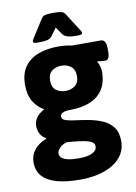

<svg xmlns="http://www.w3.org/2000/svg" viewBox="-100 -782 746 1057"><g transform="rotate(-10 273.0 -253.0)"><path d="M267 -531Q287 -531 306.5 -529Q326 -527 344 -523H505Q535 -523 535 -473V-456Q535 -409 511 -409Q506 -409 490.5 -410.5Q475 -412 468 -413L466 -409Q473 -400 477.5 -383.5Q482 -367 482 -353Q482 -290 455 -251Q428 -212 381.5 -194Q335 -176 278 -176Q247 -176 232 -169Q217 -162 217 -149Q217 -132 238.5 -125Q260 -118 294 -114Q328 -110 365 -103Q404 -96 439.5 -81Q475 -66 497.5 -37Q520 -8 520 42Q520 94 488 132Q456 170 398 191Q340 212 262 212Q182 212 129 196.5Q76 181 50 150.5Q24 120 24 74Q24 35 47.5 5Q71 -25 115 -42L116 -46Q95 -56 84 -76Q73 -96 73 -121Q73 -146 88.5 -167.5Q104 -189 133 -204Q96 -224 74 -261Q52 -298 52 -353Q52 -418 81 -457Q110 -496 159 -513.5Q208 -531 267 -531ZM222 -4Q196 5 182 20Q168 35 168 50Q168 64 179 74Q190 84 213 89.5Q236 95 273 95Q325 95 350.5 81.5Q376 68 376 46Q376 34 368 26Q360 18 342 12.5Q324 7 294.5 3Q265 -1 222 -4ZM267 -424Q236 -424 214 -407Q192 -390 192 -353Q192 -316 214 -299.5Q236 -283 267 -283Q298 -283 320 -299.5Q342 -316 342 -353Q342 -390 320 -407Q298 -424 267 -424ZM279 -718Q301 -718 316.5 -715Q332 -712 340 -699L405 -597Q411 -588 411 -582Q411 -572 391 -572H369Q347 -572 329 -577Q311 -582 301 -596L273 -636L245 -597Q234 -581 217 -576.5Q200 -572 178 -572H156Q136 -572 136 -582Q136 -588 142 -597L207 -699Q215 -712 230.5 -715Q246 -718 268 -718Z"/></g></svg>

Font: Asap VF Beta
Style: Regular
Weight: 400
Designer: Pablo Cosgaya
Foundry: Pablo Cosgaya
Version: Version 1.007